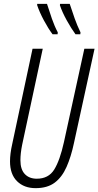

<svg xmlns="http://www.w3.org/2000/svg" viewBox="-20 -967 511 997"><path d="M165 10Q105 10 68.5 -26Q32 -62 32 -129Q32 -168 43 -217L149 -714H202L95 -215Q86 -170 86 -135Q86 -87 109 -63Q132 -39 171 -39Q232 -39 261.5 -86.5Q291 -134 312 -229L418 -714H471L364 -224Q349 -153 325.5 -100Q302 -47 264 -18.5Q226 10 165 10ZM372 -789Q350 -819 326.5 -861.5Q303 -904 291 -940L292 -947H342Q355 -907 368 -870.5Q381 -834 398 -799L397 -789ZM253 -789Q231 -818 208 -861Q185 -904 173 -940V-947H224Q236 -909 249.5 -870Q263 -831 280 -799L279 -789Z"/></svg>

Font: Noto Sans ExtraCondensed Light
Style: Italic
Weight: 300
Width: 2
Italic angle: -12°
Designer: Monotype Design Team
Foundry: Monotype Imaging Inc.
Version: Version 2.013; ttfautohint (v1.8.4.7-5d5b)